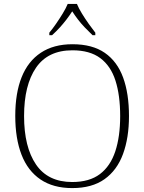

<svg xmlns="http://www.w3.org/2000/svg" viewBox="-20 -951 738 981"><path d="M349 10Q252 10 187 -34Q122 -78 90 -160.5Q58 -243 58 -359Q58 -475 90.5 -556.5Q123 -638 188.5 -681.5Q254 -725 350 -725Q452 -725 515.5 -681Q579 -637 609 -555Q639 -473 639 -358Q639 -247 608.5 -164Q578 -81 514 -35.5Q450 10 349 10ZM349 -21Q437 -21 490.5 -61.5Q544 -102 569 -177.5Q594 -253 594 -358Q594 -464 570 -539Q546 -614 492.5 -654Q439 -694 350 -694Q225 -694 164 -605Q103 -516 103 -358Q103 -200 164 -110.5Q225 -21 349 -21ZM232 -784Q248 -803 266 -829Q284 -855 300.5 -882Q317 -909 326 -931H373Q382 -909 398.5 -882Q415 -855 433.5 -829Q452 -803 467 -784V-771H453Q430 -793 412 -812Q394 -831 379 -850.5Q364 -870 349 -893Q334 -870 319 -850.5Q304 -831 287 -812Q270 -793 246 -771H232Z"/></svg>

Font: Noto Serif Kannada ExtraLight
Style: Regular
Weight: 250
Version: Version 2.003